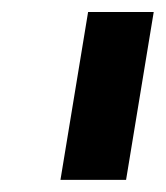

<svg xmlns="http://www.w3.org/2000/svg" viewBox="-20 -747 273 316"><path d="M233 -727.3H125L79.5 -451H187.5Z"/></svg>

Font: Margiela Sans
Style: Bold Italic
Weight: 700
Italic angle: -9.39999°
Designer: Stefan Endress, Andreas Faust
Version: Version 1.100;FEAKit 1.0